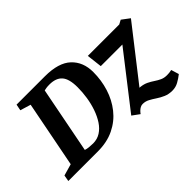

<svg xmlns="http://www.w3.org/2000/svg" viewBox="-127 -925 1301 1301"><g transform="rotate(-45 524.0 -274.0)"><path d="M-16 0 -8 -45 76 -69 169 -546 93 -569 102 -614H373Q504 -614 565 -556.5Q626 -499 626 -403Q626 -324 603.5 -252Q581 -180 536 -123Q491 -66 423.5 -33Q356 0 266 0ZM283 -61Q323 -61 354.5 -81Q386 -101 409 -136Q432 -171 447.5 -215.5Q463 -260 470.5 -308.5Q478 -357 478 -405Q478 -485 448 -519Q418 -553 356 -553Q337 -553 325 -551Q313 -549 305 -547L212 -70Q226 -65 245 -63Q264 -61 283 -61ZM916 66Q881 66 853.5 54Q826 42 803 26.5Q780 11 757.5 -1Q735 -13 709 -13Q697 -13 686 -7Q675 -1 666 8Q657 17 651 26L599 -12L897 -395H690L677 -506H978L1008 -522L1064 -480L736 -60L706 -98Q749 -109 780 -105.5Q811 -102 833.5 -91Q856 -80 876 -66.5Q896 -53 916.5 -43.5Q937 -34 964 -34Q975 -34 985.5 -35Q996 -36 1009 -39L1026 17Q1002 36 975 51Q948 66 916 66Z"/></g></svg>

Font: Manuale
Style: Italic
Weight: 400
Italic angle: -11°
Designer: Eduardo Tunni / Pablo Cosgaya
Foundry: Eduardo Tunni / Pablo Cosgaya
Version: Version 1.002